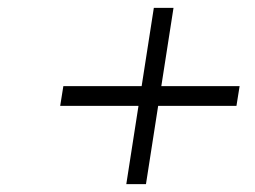

<svg xmlns="http://www.w3.org/2000/svg" viewBox="-20 -600 649 488"><path d="M581 -331H382L351 -132H301L332 -331H133L141 -381H340L371 -580H421L390 -381H589Z"/></svg>

Font: Exo Light
Style: Italic
Weight: 300
Italic angle: -9°
Designer: Natanael Gama
Foundry: Natanael Gama
Version: Version 1.500; ttfautohint (v1.6)